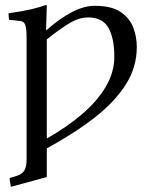

<svg xmlns="http://www.w3.org/2000/svg" viewBox="-20 -488 591 751"><path d="M84 -339.8Q84 -380.4 77.9 -392.6Q71.8 -404.8 60.5 -405.8L15.1 -410.6L13.2 -436Q68.8 -443.8 102.8 -451.9Q136.7 -460 158.7 -468.3Q163.1 -468.3 163.1 -465.3L160.2 -371.1H163.1Q213.4 -415.5 261 -440.4Q308.6 -465.3 350.1 -465.3Q416.5 -465.3 452.1 -440.9Q487.8 -416.5 501.5 -379.6Q515.1 -342.8 515.1 -304.2Q515.1 -225.6 472.2 -157.7Q429.2 -89.8 350.8 -28.6Q272.5 32.7 163.1 92.3V204.6L22.5 242.7L18.1 216.3Q16.1 207.5 23.4 206.5L41.5 201.2Q65.9 194.3 75 179.2Q84 164.1 84 137.7ZM323.7 -419.9Q292.5 -419.9 257.6 -400.6Q222.7 -381.3 163.1 -334V53.7Q241.7 9.3 301 -41.5Q360.4 -92.3 393.8 -148.9Q427.2 -205.6 427.2 -266.1Q427.2 -337.9 404.3 -378.9Q381.3 -419.9 323.7 -419.9Z"/></svg>

Font: Kurinto Seri
Style: Regular
Weight: 400
Designer: Kurinto was developed by Clint Goss from a range of fonts that are compatible with the SIL Open Font License Version 1.1
Foundry: Clinton F. Goss
Version: Version 2.196; July 25, 2020